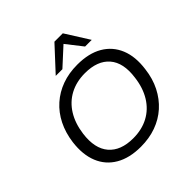

<svg xmlns="http://www.w3.org/2000/svg" viewBox="-236 -1139 1346 1346"><g transform="rotate(-45 436.5 -466.0)"><path d="M408 9Q296 9 220.5 -35Q145 -79 112 -160Q79 -241 93 -352Q104 -435 137.5 -502Q171 -569 224.5 -616.5Q278 -664 347 -689Q416 -714 499 -714Q613 -714 688 -670Q763 -626 796 -545.5Q829 -465 814 -354Q804 -270 770 -203Q736 -136 683 -88.5Q630 -41 560.5 -16Q491 9 408 9ZM412 -71Q498 -71 563.5 -106Q629 -141 669.5 -207Q710 -273 721 -364Q739 -495 679 -564.5Q619 -634 495 -634Q410 -634 344.5 -599Q279 -564 238.5 -498.5Q198 -433 186 -342Q169 -211 229 -141Q289 -71 412 -71ZM337 -765 500 -941H583L694 -765H628L534 -885L403 -765Z"/></g></svg>

Font: Nunito Sans 10pt SemiExpanded
Style: Italic
Weight: 400
Width: 6
Italic angle: -9°
Designer: Vernon Adams
Foundry: Vernon Adams
Version: Version 3.101;gftools[0.9.27]